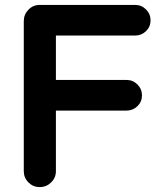

<svg xmlns="http://www.w3.org/2000/svg" viewBox="-20 -738 650 783"><path d="M142 -718H531Q557 -718 575.5 -699.5Q594 -681 594 -655Q594 -629 575.5 -611Q557 -593 531 -593H208V-412H496Q522 -412 540.5 -393.5Q559 -375 559 -349Q559 -323 540.5 -305Q522 -287 496 -287H208V-40Q208 -13 188.5 6Q169 25 142 25Q115 25 96 6Q77 -13 77 -40V-652Q77 -679 96 -698.5Q115 -718 142 -718Z"/></svg>

Font: Varela Round Precious
Style: Bold
Weight: 700
Version: Version 1.000